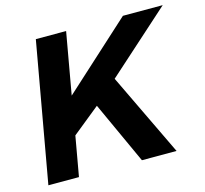

<svg xmlns="http://www.w3.org/2000/svg" viewBox="-100 -799 975 912"><g transform="rotate(-15 387.5 -343.0)"><path d="M28.8 0 150.9 -686H299.8L246.1 -382.8L579.1 -686H774.9L463.9 -407.2L659.2 0H488.8L349.1 -305.2L213.9 -195.8L179.2 0Z"/></g></svg>

Font: Archivo
Style: Bold Italic
Weight: 700
Italic angle: -10°
Designer: Hector Gatti
Foundry: Omnibus-Type
Version: Version 2.001